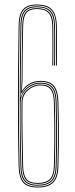

<svg xmlns="http://www.w3.org/2000/svg" viewBox="-20 -824 333 850"><path d="M146.5 6Q99 6 81.2 -17.4Q63.5 -40.8 62.5 -87Q61 -158.8 60.2 -226.9Q59.5 -295 59.5 -367.4Q59.5 -439.8 60.2 -523.6Q61 -607.5 62.5 -711Q63 -744.2 71.2 -764.8Q79.5 -785.2 97 -794.6Q114.5 -804 142.5 -804Q173 -804 192.2 -794.8Q211.5 -785.5 221 -765Q230.5 -744.5 231.5 -711Q231.8 -699 232 -676.2Q232.2 -653.5 232.2 -626.6Q232.2 -599.8 232.1 -574.9Q232 -550 231.5 -534H227.5Q228 -547 228.1 -571Q228.2 -595 228.2 -622.4Q228.2 -649.8 228.1 -673.8Q228 -697.8 227.5 -710.8Q226.8 -744 217.2 -763.5Q207.8 -783 189.2 -791.5Q170.8 -800 142.5 -800Q115.8 -800 99.1 -791Q82.5 -782 74.8 -762.4Q67 -742.8 66.5 -711Q64.8 -601.2 64.1 -515.8Q63.5 -430.2 63.5 -359.2Q63.5 -288.2 64.4 -222.6Q65.2 -157 66.5 -87Q67.5 -43 84.2 -20.5Q101 2 146.5 2Q192.5 2 212.8 -18.8Q233 -39.5 234.5 -87.2Q236 -137.8 236.5 -183.8Q237 -229.8 236.5 -275.9Q236 -322 234.5 -372.8Q233 -420.5 215.5 -441.2Q198 -462 158.5 -462Q145 -462 132.5 -458.4Q120 -454.8 109.1 -448Q98.2 -441.2 89.6 -431.8Q81 -422.2 75.2 -410.5H73.2L75.8 -469Q76 -513.5 76.5 -558.9Q77 -604.2 77.6 -644Q78.2 -683.8 78.5 -710.8Q79 -752.2 94 -770.1Q109 -788 142.5 -788Q178.2 -788 196.4 -771Q214.5 -754 215.5 -710.5Q216 -697.5 216.1 -673.8Q216.2 -650 216.2 -623Q216.2 -596 216.1 -572Q216 -548 215.5 -534H211.5Q212 -547.5 212.1 -571.2Q212.2 -595 212.2 -622Q212.2 -649 212.1 -672.9Q212 -696.8 211.5 -710.5Q210.5 -750 194.4 -767Q178.2 -784 142.5 -784Q111 -784 97.1 -767Q83.2 -750 82.5 -710.8Q81.8 -666.8 81.1 -625.8Q80.5 -584.8 80.1 -545Q79.8 -505.2 79.5 -464.8L76.8 -423.5H79Q89.2 -439 102.1 -448.2Q115 -457.5 129.5 -461.8Q144 -466 158.5 -466Q199.8 -466 218.4 -444.5Q237 -423 238.5 -373Q240 -322 240.5 -276Q241 -230 240.5 -184Q240 -138 238.5 -87Q237 -37.2 215.6 -15.6Q194.2 6 146.5 6ZM146.5 -2Q105.5 -2 88.4 -22.2Q71.2 -42.5 70.5 -87Q69.8 -125.2 69.1 -161.4Q68.5 -197.5 68.1 -233.6Q67.8 -269.8 67.6 -307.6Q67.5 -345.5 67.5 -387.1Q67.5 -428.8 67.8 -476.2Q68 -513.8 68.6 -560.6Q69.2 -607.5 69.8 -649Q70.2 -690.5 70.5 -711Q71 -741.5 78.4 -760.1Q85.8 -778.8 101.6 -787.4Q117.5 -796 142.5 -796Q182.5 -796 202.4 -777.2Q222.2 -758.5 223.5 -710.8Q224 -693.2 224.1 -659Q224.2 -624.8 224.1 -589.6Q224 -554.5 223.5 -534H219.5Q220 -547.2 220.1 -571.1Q220.2 -595 220.2 -622.2Q220.2 -649.5 220.1 -673.5Q220 -697.5 219.5 -710.8Q218.2 -754.8 200.1 -773.4Q182 -792 142.5 -792Q106.8 -792 90.9 -773.1Q75 -754.2 74.5 -710.8Q73.5 -644.5 72.9 -587.5Q72.2 -530.5 71.8 -472.5L70.8 -395H72.8Q76.2 -410.2 88.2 -424.8Q100.2 -439.2 118.5 -448.6Q136.8 -458 158.5 -458Q194.8 -458 212 -438.8Q229.2 -419.5 230.5 -372.8Q232 -322.5 232.5 -276.2Q233 -230 232.5 -183.9Q232 -137.8 230.5 -87.2Q229.2 -41 209.4 -21.5Q189.5 -2 146.5 -2ZM146.5 -6Q188.2 -6 206.8 -24.9Q225.2 -43.8 226.5 -87.5Q228 -138.2 228.5 -184Q229 -229.8 228.5 -275.8Q228 -321.8 226.5 -372.5Q225.2 -416.2 209.5 -435.1Q193.8 -454 158.5 -454Q138 -454 118.1 -443.8Q98.2 -433.5 85.1 -415Q72 -396.5 71.5 -371.5Q70.5 -317.2 71 -268.4Q71.5 -219.5 72.6 -174.6Q73.8 -129.8 74.5 -87.2Q75.2 -45.8 91 -25.9Q106.8 -6 146.5 -6ZM146.5 -10Q108.8 -10 94 -29Q79.2 -48 78.5 -87.2Q77.2 -156.8 75.8 -222.8Q74.2 -288.8 75.5 -370.8Q76 -407 102.5 -428.5Q129 -450 158.5 -450Q192 -450 206.6 -431.9Q221.2 -413.8 222.5 -372.5Q224 -322 224.5 -276.1Q225 -230.2 224.5 -184.4Q224 -138.5 222.5 -87.5Q221.2 -46.5 203.9 -28.2Q186.5 -10 146.5 -10ZM146.5 -14Q183.8 -14 200.6 -31.1Q217.5 -48.2 218.5 -87.5Q220 -138.2 220.5 -184Q221 -229.8 220.5 -275.8Q220 -321.8 218.5 -372.5Q217.5 -412 203.4 -429Q189.2 -446 158.5 -446Q130 -446 105 -425.2Q80 -404.5 79.5 -370.2Q78.5 -292.2 79.9 -223Q81.2 -153.8 82.5 -87.2Q83.2 -50.5 96.9 -32.2Q110.5 -14 146.5 -14Z"/></svg>

Font: Big Shoulders Inline Display Thin Thin
Style: Regular
Weight: 250
Version: Version 2.002